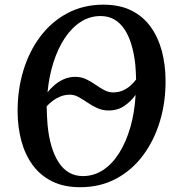

<svg xmlns="http://www.w3.org/2000/svg" viewBox="-20 -772 738 802"><path d="M314.5 10Q247 10 197.8 -14.5Q148.5 -39 116.8 -82.2Q85 -125.5 69.5 -182.5Q54 -239.5 53.5 -304.5Q53 -395.5 77.2 -476.2Q101.5 -557 148.2 -619.2Q195 -681.5 261.8 -717Q328.5 -752.5 412 -752.5Q480 -752.5 529 -728Q578 -703.5 609.2 -660Q640.5 -616.5 655.8 -559.8Q671 -503 671.5 -438Q672.5 -348 648.5 -267.2Q624.5 -186.5 578.2 -124Q532 -61.5 465.5 -25.8Q399 10 314.5 10ZM326 -36.5Q372.5 -36.5 411 -62Q449.5 -87.5 478.2 -133.5Q507 -179.5 524.8 -241.5Q542.5 -303.5 546.5 -376Q528.5 -350 500.2 -330.2Q472 -310.5 433.5 -310.5Q408 -310.5 386.2 -320.5Q364.5 -330.5 345.5 -343.5Q326.5 -356.5 308.5 -366.5Q290.5 -376.5 272 -376.5Q251 -376.5 233 -369.2Q215 -362 200.5 -351Q186 -340 175 -328Q175.5 -306.5 176.2 -288.2Q177 -270 178.5 -252.5Q183 -202 194.8 -162.2Q206.5 -122.5 224.8 -94.2Q243 -66 268.5 -51.2Q294 -36.5 326 -36.5ZM452.5 -386Q476.5 -386 495 -394.8Q513.5 -403.5 527 -416.2Q540.5 -429 548.5 -440Q548 -457 547.2 -473Q546.5 -489 545 -504Q540 -548.5 529 -585.5Q518 -622.5 500.2 -649.2Q482.5 -676 457.8 -690.5Q433 -705 400 -705Q356 -705 318.2 -681.2Q280.5 -657.5 251.5 -614.2Q222.5 -571 203.8 -513Q185 -455 178.5 -386.5Q192 -403.5 209.2 -418Q226.5 -432.5 248 -441.8Q269.5 -451 294 -451Q319.5 -451 340.2 -441Q361 -431 379 -418.2Q397 -405.5 415 -395.8Q433 -386 452.5 -386Z"/></svg>

Font: Merriweather 48pt Medium
Style: Italic
Weight: 500
Italic angle: -7.8°
Version: Version 2.101